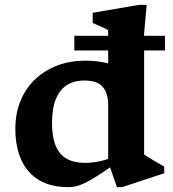

<svg xmlns="http://www.w3.org/2000/svg" viewBox="-20 -756 710 788"><path d="M424 -323.5Q424 -373 401.8 -399.2Q379.5 -425.5 326.5 -425.5Q283.5 -425.5 254 -406.5Q224.5 -387.5 209 -348.8Q193.5 -310 193.5 -250.5Q193.5 -193.5 208.8 -157.2Q224 -121 254.2 -104.2Q284.5 -87.5 329 -87.5Q361 -87.5 394.5 -95.2Q428 -103 460.5 -118.5V-89Q412.5 -55 380.5 -34.8Q348.5 -14.5 327.5 -4.5Q306.5 5.5 291 8.8Q275.5 12 260 12Q188 12 139.8 -17.2Q91.5 -46.5 67.2 -100.2Q43 -154 43 -227Q43 -292.5 65 -344.2Q87 -396 126 -432.2Q165 -468.5 217 -487.8Q269 -507 329 -507Q364 -507 393.2 -502.2Q422.5 -497.5 451.5 -486.8Q480.5 -476 514 -457.5L424 -443V-631Q419.5 -635.5 408.2 -640.8Q397 -646 384 -651.5Q371 -657 360.5 -661.5V-703.5L550 -736H582L571.5 -619.5V-122Q576.5 -118.5 586.8 -112Q597 -105.5 609.5 -98Q622 -90.5 634 -83.8Q646 -77 654 -72.5V-45L481.5 12H460L424 -91.5ZM285 -549V-609H657V-549Z"/></svg>

Font: Newsreader 9pt SemiBold
Style: Regular
Weight: 600
Designer: Hugues Gentile
Foundry: Production Type
Version: Version 1.003